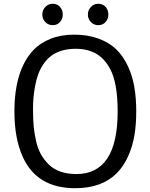

<svg xmlns="http://www.w3.org/2000/svg" viewBox="-20 -968 790 1008"><path d="M55.7 0ZM202.1 -891.8Q202.1 -915 218 -931.6Q233.9 -948.2 257.1 -948.2Q280.3 -948.2 294.9 -931.9Q309.6 -915.5 309.6 -892.1Q309.6 -868.7 294.9 -852.3Q280.3 -835.9 256.8 -835.9Q233.4 -835.9 217.8 -852.3Q202.1 -868.7 202.1 -891.8ZM441.4 -891.8Q441.4 -915 457.3 -931.6Q473.1 -948.2 496.3 -948.2Q519.5 -948.2 534.2 -931.9Q548.8 -915.5 548.8 -892.1Q548.8 -868.7 534.2 -852.3Q519.5 -835.9 496.1 -835.9Q472.7 -835.9 457 -852.3Q441.4 -868.7 441.4 -891.8ZM593.8 -59.6Q515.6 20 375 20Q172.9 20.5 98.6 -146.5Q55.7 -242.2 55.7 -382.8Q55.7 -598.6 155.3 -705.1Q190.4 -742.2 244.9 -764.2Q299.3 -786.1 370.1 -786.1Q440.9 -786.1 497.8 -765.1Q554.7 -744.1 591.3 -708Q627.9 -671.9 651.9 -619.9Q675.8 -567.9 685.5 -509.8Q695.3 -451.7 695.3 -383.5Q695.3 -315.4 685.8 -258.1Q676.3 -200.7 653.1 -148.4Q629.9 -96.2 593.8 -59.6ZM597.7 -382.8Q597.7 -533.2 558.1 -606.4Q520.5 -676.3 458 -698.7Q421.9 -711.9 378.9 -711.9Q335.9 -711.9 303.2 -701.7Q270.5 -691.4 247.8 -674.1Q225.1 -656.7 207.8 -630.9Q190.4 -605 180.4 -577.4Q170.4 -549.8 164.1 -515.6Q153.3 -457.5 153.3 -398.7Q153.3 -339.8 157 -303Q160.6 -266.1 169.4 -227.3Q178.2 -188.5 194.8 -158.2Q211.4 -128.9 235.8 -104.5Q286.6 -54.7 380.4 -54.2Q597.7 -54.2 597.7 -382.8Z"/></svg>

Font: Dhyana
Style: Regular
Weight: 400
Foundry: Vernon Adams
Version: Version 1.002; ttfautohint (v0.8.51-6076)